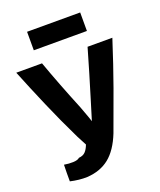

<svg xmlns="http://www.w3.org/2000/svg" viewBox="-166 -1003 937 1121"><g transform="rotate(-20 302.5 -442.5)"><path d="M75 5Q101 11 128 14Q155 17 180 16Q262 11 317.5 -33.5Q373 -78 410 -171Q455 -292 500.5 -418.5Q546 -545 595 -698H441Q420 -626 398 -551Q376 -476 353 -402L316 -281Q309 -304 299 -330Q289 -356 281 -379Q247 -462 215.5 -543.5Q184 -625 158 -698H-2Q41 -591 93.5 -469Q146 -347 205 -226Q213 -211 221 -195.5Q229 -180 237 -165Q227 -138 212.5 -123Q198 -108 172 -106Q160 -95 132.5 -94Q105 -93 76 -98Q75 -73 75 -47Q75 -21 75 5ZM469 -786V-901H139V-786Z"/></g></svg>

Font: Repo Bold
Style: Bold
Weight: 700
Designer: Stefan Peev
Foundry: Context Ltd
Version: Version 1.502